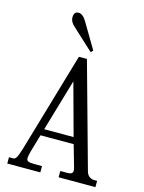

<svg xmlns="http://www.w3.org/2000/svg" viewBox="-139 -1042 844 1124"><g transform="rotate(15 283.0 -480.5)"><path d="M193.8 -960.9Q219.7 -960.9 242.2 -923.8L334 -769L321.8 -755.9L193.8 -874Q166 -897.5 166 -924.8Q166 -960.9 193.8 -960.9ZM175.8 -250H354L268.1 -564.9ZM374 -38.1Q405.8 -38.1 405.8 -59.1Q405.8 -67.4 401.9 -81.1L365.2 -210H164.1L134.8 -109.9Q125 -74.7 125 -62Q125 -47.4 135.5 -42.7Q146 -38.1 172.9 -38.1H219.2V0H19V-38.1H45.9Q55.7 -38.1 64 -51.8Q72.3 -65.4 85 -106.9L262.2 -711.9H311L486.8 -78.1Q493.2 -56.2 506.8 -47.1Q520.5 -38.1 533.2 -38.1H553.2V0H330.1V-38.1Z"/></g></svg>

Font: New Heterodox Mono
Style: Book
Weight: 400
Designer: Hao Chi Kiang <hello@hckiang.com>, Alexey Kryukov <alexios@thessalonica.org.ru>
Version: Version 0.0.3